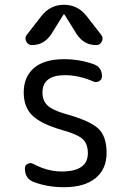

<svg xmlns="http://www.w3.org/2000/svg" viewBox="-20 -780 540 810"><path d="M114.3 -589.8Q98.6 -589.8 90.8 -605Q83 -620.1 92.8 -632.8L154.3 -711.9Q191.4 -759.8 250 -759.8Q308.6 -759.8 345.7 -711.9L407.2 -632.8Q417 -620.1 409.7 -605Q402.3 -589.8 385.7 -589.8Q334 -589.8 303.7 -635.7L252 -718.8Q252 -719.7 250 -719.7Q248 -719.7 248 -718.8L196.3 -635.7Q166 -589.8 114.3 -589.8ZM245.1 -230.5Q153.3 -256.8 116.7 -292.5Q80.1 -328.1 80.1 -389.6Q80.1 -456.1 123.5 -493.2Q167 -530.3 250 -530.3Q316.4 -530.3 376 -508.8Q410.2 -496.1 410.2 -458Q410.2 -445.3 398.9 -438Q387.7 -430.7 376 -435.5Q312.5 -462.9 254.9 -462.9Q159.2 -462.9 159.2 -389.6Q159.2 -355.5 180.2 -335.4Q201.2 -315.4 254.9 -299.8Q360.4 -270.5 395 -237.3Q429.7 -204.1 429.7 -135.3Q429.7 -66.4 382.8 -28.3Q335.9 9.8 250 9.8Q179.7 9.8 121.1 -12.7Q85 -26.4 85 -70.3Q85 -83 96.7 -88.9Q108.4 -94.7 120.1 -88.9Q179.7 -56.6 240.2 -56.6Q351.6 -56.6 350.6 -134.8Q350.6 -171.9 329.6 -192.4Q308.6 -212.9 245.1 -230.5Z"/></svg>

Font: Rounded-X Mgen+ 2m regular
Style: Regular
Weight: 400
Designer: [Source Han Sans]
Ryoko NISHIZUKA  (kana & ideographs); Paul D. Hunt (Latin, Greek & Cyrillic); Wenlong ZHANG  (bopomofo
Version: Version 1.059.20150602